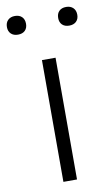

<svg xmlns="http://www.w3.org/2000/svg" viewBox="-126 -797 485 841"><g transform="rotate(-10 116.5 -376.0)"><path d="M86 0V-541.5H146.5V0ZM230.5 -669.5Q210.5 -669.5 199.2 -680.5Q188 -691.5 188 -710.5Q188 -730 199.2 -741.2Q210.5 -752.5 230.5 -752.5Q250 -752.5 261.5 -741.2Q273 -730 273 -710.5Q273 -691.5 261.5 -680.5Q250 -669.5 230.5 -669.5ZM2.5 -669.5Q-17 -669.5 -28.5 -680.5Q-40 -691.5 -40 -710.5Q-40 -730 -28.5 -741.2Q-17 -752.5 2.5 -752.5Q22.5 -752.5 33.8 -741.2Q45 -730 45 -710.5Q45 -691.5 33.8 -680.5Q22.5 -669.5 2.5 -669.5Z"/></g></svg>

Font: Encode Sans SemiExpanded SemiExpanded Light
Style: Regular
Weight: 300
Width: 6
Designer: Multiple Designers
Foundry: Impallari Type
Version: Version 3.000; ttfautohint (v1.8.3) -l 8 -r 50 -G 200 -x 14 